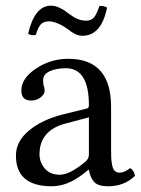

<svg xmlns="http://www.w3.org/2000/svg" viewBox="-20 -646 497 676"><path d="M283.2 -573.2Q300.3 -573.2 310.1 -583.7Q319.8 -594.2 330.1 -625Q346.2 -626 356.9 -619.1Q336.9 -520 270 -520Q264.2 -520 257.6 -521.5Q251 -522.9 243.4 -526.9Q235.8 -530.8 231.4 -533.9Q227.1 -537.1 218.5 -543.5Q210 -549.8 206.1 -551.8Q175.3 -570.8 151.9 -570.8Q132.8 -570.8 123.3 -559.8Q113.8 -548.8 106 -522.9Q86.9 -520 79.1 -527.8Q102.1 -626 159.2 -626Q168 -626 175.5 -624Q183.1 -622.1 192.1 -617.4Q201.2 -612.8 205.1 -610.4Q209 -607.9 219 -600.3Q229 -592.8 231 -591.8Q256.3 -573.2 283.2 -573.2ZM293 -232.9 213.9 -211.9Q118.7 -188 119.1 -102.1Q119.1 -75.2 137.5 -53Q155.8 -30.8 190.9 -30.8Q225.1 -30.8 278.8 -75.2Q293 -86.4 293 -101.1ZM293 -47.9H291L271 -32.2Q216.8 9.8 162.1 9.8Q36.1 9.8 36.1 -98.1Q36.1 -147.9 81.5 -186Q127 -224.1 201.2 -243.2L287.1 -264.2Q293 -266.1 293 -275.9Q293 -405.8 211.9 -405.8Q178.7 -405.8 155.3 -395.3Q131.8 -384.8 131.8 -363.8Q131.8 -349.6 133.8 -344.2Q136.7 -338.4 137.2 -326.2Q137.2 -314.9 123.5 -303.5Q109.9 -292 89.8 -292Q54.7 -292 55.2 -328.1Q55.2 -370.1 106.7 -404.5Q158.2 -439 220.2 -439Q371.1 -439 371.1 -270V-123Q371.1 -102.1 371.6 -90.1Q372.1 -78.1 375 -64Q377.9 -49.8 384.5 -43.9Q391.1 -38.1 400.9 -38.1Q418.9 -38.1 438 -54.2Q452.1 -46.4 455.1 -26.9Q417 10.3 359.9 9.8Q325.7 9.8 311.8 -5.1Q297.9 -20 293 -47.9Z"/></svg>

Font: Linux Libertine O
Style: Regular
Weight: 400
Designer: Philipp H. Poll
Foundry: Philipp H. Poll
Version: Version 5.3.0